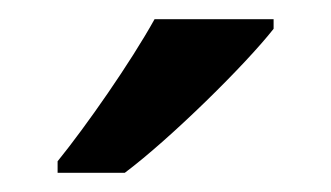

<svg xmlns="http://www.w3.org/2000/svg" viewBox="-20 -786 345 200"><path d="M265 -756V-766H141C116 -721 70 -655 40 -618V-606H110C158 -642 236 -719 265 -756Z"/></svg>

Font: Noto Sans Malayalam Medium
Style: Regular
Weight: 500
Designer: Jelle Bosma - Monotype Design Team
Foundry: Monotype Imaging Inc.
Version: Version 2.104